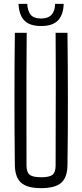

<svg xmlns="http://www.w3.org/2000/svg" viewBox="-20 -970 427 996"><path d="M193.5 6Q121 6 89.5 -22Q58 -50 57 -114Q55 -287.5 55 -457Q55 -626.5 57 -800H118.5Q117.5 -684.5 117.2 -570Q117 -455.5 117.2 -341Q117.5 -226.5 117.5 -110.5Q117.5 -76.5 134 -63.5Q150.5 -50.5 193.5 -50.5Q236.5 -50.5 252.5 -63.5Q268.5 -76.5 268.5 -110.5Q268.5 -226.5 269 -341Q269.5 -455.5 269.5 -570Q269.5 -684.5 268.5 -800H330Q332 -626.5 332.2 -457Q332.5 -287.5 330 -114Q329.5 -50 297.8 -22Q266 6 193.5 6ZM193.5 -835Q134 -835 106.2 -863.8Q78.5 -892.5 76 -950H121.5Q122.5 -915.5 138.2 -894.8Q154 -874 193.5 -874Q230 -874 247.8 -894Q265.5 -914 266 -950H310.5Q308.5 -893 280.8 -864Q253 -835 193.5 -835Z"/></svg>

Font: Big Shoulders Text Thin Light
Style: Regular
Weight: 300
Version: Version 2.002